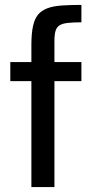

<svg xmlns="http://www.w3.org/2000/svg" viewBox="-20 -763 376 783"><path d="M108 0V-432H22V-510H108V-580Q108 -626 114.5 -656Q121 -686 135 -703Q149 -720 172.5 -729Q196 -738 231 -740.5Q266 -743 312 -743V-672Q278 -672 256 -669.5Q234 -667 222.5 -659.5Q211 -652 206.5 -637Q202 -622 202 -597V-510H312V-432H202V0Z"/></svg>

Font: Saira SemiCondensed Medium
Style: Regular
Weight: 500
Width: 4
Designer: Hector Gatti with collaboration of the Omnibus-Type team
Foundry: Omnibus-Type
Version: Version 1.101